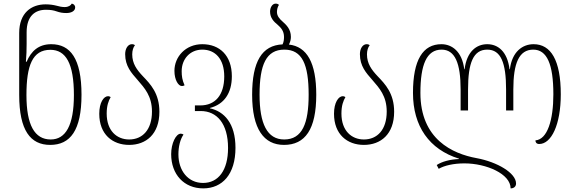

<svg xmlns="http://www.w3.org/2000/svg" viewBox="-20 -790 3168 1060"><path d="M257 10C368 10 430 -70 430 -267C430 -467 368 -546 263 -546C193 -546 152 -508 127 -449H123C126 -482 127 -517 127 -548V-612C127 -703 175 -736 233 -736C260 -736 276 -733 293 -727C310 -721 326 -718 346 -718C375 -718 395 -730 395 -749C395 -762 385 -769 376 -770C371 -760 358 -751 337 -751C323 -751 307 -754 290 -759C274 -763 254 -766 232 -766C153 -766 86 -719 86 -608V-266C86 -70 148 10 257 10ZM260 -20C171 -20 126 -100 126 -265C126 -428 159 -515 258 -515C344 -515 388 -439 388 -265C388 -97 342 -20 260 -20Z M693 10C786 10 860 -49 860 -173C860 -275 810 -326 769 -369C735 -405 710 -439 710 -490C710 -511 716 -530 725 -540C721 -544 716 -546 708 -546C686 -546 671 -521 671 -491C671 -425 705 -388 740 -348C778 -304 819 -260 819 -174C819 -74 767 -20 693 -20C625 -20 569 -68 569 -163C569 -207 579 -233 591 -254C586 -257 582 -259 577 -259C552 -259 528 -223 528 -162C528 -48 601 10 693 10Z M1102 250C1207 250 1280 173 1280 26C1280 -110 1217 -175 1139 -192V-194C1217 -214 1260 -275 1260 -369C1260 -484 1192 -546 1097 -546C1004 -546 943 -476 943 -399C943 -348 965 -315 984 -315C989 -315 994 -316 999 -319C986 -348 983 -370 983 -397C983 -464 1029 -516 1097 -516C1168 -516 1218 -465 1218 -368C1218 -265 1168 -208 1086 -208H1056V-177H1088C1177 -177 1239 -108 1239 27C1239 151 1185 220 1101 220C1018 220 965 152 965 62C965 19 975 -21 993 -47C989 -50 984 -52 978 -52C951 -52 925 2 925 61C925 173 996 250 1102 250Z M1575 -544C1582 -557 1586 -571 1586 -586C1586 -630 1560 -653 1539 -672C1523 -686 1509 -702 1509 -724C1509 -738 1513 -753 1520 -763C1515 -768 1509 -770 1502 -770C1483 -770 1471 -748 1471 -726C1471 -691 1492 -670 1513 -653C1531 -637 1548 -619 1548 -586C1548 -571 1546 -557 1540 -545C1426 -540 1372 -450 1372 -267C1372 -77 1437 10 1548 10C1665 10 1726 -76 1726 -267C1726 -443 1675 -533 1575 -544ZM1549 -20C1455 -20 1413 -107 1413 -267C1413 -434 1450 -516 1550 -516C1648 -516 1684 -435 1684 -267C1684 -109 1649 -20 1549 -20Z M1989 10C2082 10 2156 -49 2156 -173C2156 -275 2106 -326 2065 -369C2031 -405 2006 -439 2006 -490C2006 -511 2012 -530 2021 -540C2017 -544 2012 -546 2004 -546C1982 -546 1967 -521 1967 -491C1967 -425 2001 -388 2036 -348C2074 -304 2115 -260 2115 -174C2115 -74 2063 -20 1989 -20C1921 -20 1865 -68 1865 -163C1865 -207 1875 -233 1887 -254C1882 -257 1878 -259 1873 -259C1848 -259 1824 -223 1824 -162C1824 -48 1897 10 1989 10Z M2926 -546C2865 -546 2807 -505 2795 -408H2793C2781 -506 2729 -546 2670 -546C2610 -546 2557 -505 2545 -408H2543C2531 -506 2475 -546 2417 -546C2315 -546 2260 -460 2260 -277C2260 -93 2350 35 2514 86V88C2464 90 2420 102 2391 121L2402 142C2433 124 2484 112 2544 112C2665 112 2799 170 2799 250C2817 250 2829 240 2829 223C2829 165 2725 104 2611 83C2479 59 2301 -21 2301 -277C2301 -432 2335 -516 2418 -516C2492 -516 2523 -441 2523 -296V-180H2564V-296C2564 -443 2593 -516 2670 -516C2745 -516 2774 -444 2774 -296V-180H2814V-296C2814 -440 2845 -516 2924 -516C3000 -516 3035 -435 3035 -269C3035 -127 3002 -20 2936 -15C2936 -4 2942 5 2957 5C3024 5 3076 -102 3076 -269C3076 -458 3021 -546 2926 -546Z"/></svg>

Font: Noto Serif Georgian Condensed ExtraLight
Style: Regular
Weight: 200
Width: 3
Designer: Monotype Design Team, Akaki Razmadze
Foundry: Google LLC
Version: Version 2.003